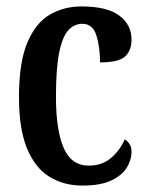

<svg xmlns="http://www.w3.org/2000/svg" viewBox="-20 -567 459 597"><path d="M236 10Q178 10 133.5 -17.5Q89 -45 64 -105.5Q39 -166 39 -265Q39 -373 65 -434.5Q91 -496 135 -521.5Q179 -547 233 -547Q313 -547 351 -518.5Q389 -490 389 -444Q389 -410 369 -391.5Q349 -373 291 -373Q291 -422 279.5 -457.5Q268 -493 236 -493Q211 -493 192.5 -473Q174 -453 164 -403.5Q154 -354 154 -266Q154 -162 178 -107Q202 -52 256 -52Q298 -52 326 -76.5Q354 -101 368 -134Q377 -128 383 -118.5Q389 -109 389 -94Q389 -71 375 -47Q361 -23 327.5 -6.5Q294 10 236 10Z"/></svg>

Font: Noto Serif Tamil ExtraCondensed SemiBold
Style: Regular
Weight: 600
Width: 2
Designer: Indian Type Foundry, Tom Grace, and the Monotype Design Team
Foundry: Monotype Imaging Inc.
Version: Version 2.004; ttfautohint (v1.8.4.7-5d5b)